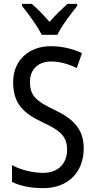

<svg xmlns="http://www.w3.org/2000/svg" viewBox="-20 -963 494 993"><path d="M196 -783H277C298 -829 347 -892 379 -932V-943H329C295 -912 271 -889 236 -850C205 -885 172 -920 144 -943H94V-932C130 -888 173 -828 196 -783ZM413 -195C413 -293 362 -348 259 -396C166 -441 135 -468 135 -540C135 -602 175 -645 245 -645C289 -645 334 -632 377 -611L404 -688C362 -708 307 -724 244 -724C129 -725 47 -649 48 -538C48 -425 103 -377 199 -331C295 -287 327 -256 327 -187C327 -120 283 -69 204 -69C150 -69 88 -84 42 -109V-22C85 -1 140 10 205 10C331 10 413 -72 413 -195Z"/></svg>

Font: Noto Sans Lao Condensed
Style: Regular
Weight: 400
Width: 3
Designer: Monotype Design Team
Foundry: Monotype Imaging Inc.
Version: Version 2.004